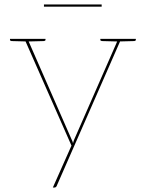

<svg xmlns="http://www.w3.org/2000/svg" viewBox="-20 -665 657 865"><path d="M218 180 302 -9 90 -490H97Q101 -490 103.5 -488Q106 -486 107 -483L302 -38Q304 -34 306 -29.5Q308 -25 309 -20Q310 -24 311 -27Q312 -30 313 -33Q314 -36 315 -38L510 -483Q512 -487 514.5 -488.5Q517 -490 519 -490H526L237 169Q236 173 233 176.5Q230 180 225 180ZM98 -482V-490H114V-482ZM505 -482V-490H521V-482ZM110 -490 109 -478 32 -480Q30 -480 27.5 -481.5Q25 -483 25 -485V-490ZM185 -490V-485Q185 -483 182.5 -481.5Q180 -480 178 -480L101 -478L100 -490ZM517 -490 516 -478 439 -480Q437 -480 434.5 -481.5Q432 -483 432 -485V-490ZM592 -490V-485Q592 -483 589.5 -481.5Q587 -480 585 -480L508 -478L507 -490ZM178 -635V-645H438V-635Z"/></svg>

Font: Aleo Thin
Style: Regular
Weight: 250
Designer: Alessio Laiso
Foundry: Alessio Laiso
Version: Version 2.001;gftools[0.9.29]